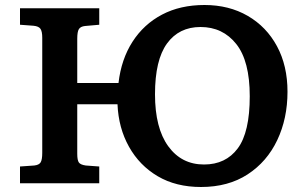

<svg xmlns="http://www.w3.org/2000/svg" viewBox="-20 -733 1225 768"><path d="M784 15Q684 15 611 -28Q538 -71 496 -146Q454 -221 450 -316H289V-118Q289 -92 295.5 -83Q302 -74 323 -71L377 -67V0H60V-67L117 -71Q136 -73 142.5 -83.5Q149 -94 149 -122V-582Q149 -607 142 -617.5Q135 -628 114 -630L60 -634V-700H377V-634L320 -629Q302 -627 295.5 -616.5Q289 -606 289 -578V-401H454Q465 -496 510 -566Q555 -636 628 -674.5Q701 -713 798 -713Q896 -713 971 -669.5Q1046 -626 1088 -548Q1130 -470 1130 -366Q1130 -259 1089 -172.5Q1048 -86 970.5 -35.5Q893 15 784 15ZM796 -75Q883 -75 931 -139.5Q979 -204 979 -348Q979 -489 925 -557Q871 -625 782 -625Q696 -625 648 -559Q600 -493 600 -356Q600 -221 653 -148Q706 -75 796 -75Z"/></svg>

Font: Literata 7pt SemiBold
Style: Regular
Weight: 600
Designer: Latin by Veronika Burian and Jose Scaglione. Greek by Irene Vlachou. Cyrillic by Vera Evstafieva.
Foundry: TypeTogether
Version: Version 3.002